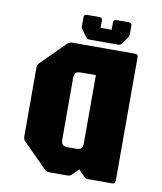

<svg xmlns="http://www.w3.org/2000/svg" viewBox="-78 -738 678 802"><g transform="rotate(10 261.0 -337.5)"><path d="M185 0Q173.5 0 165 -8.5L65 -108.5Q56.5 -116.5 56.5 -128.5V-421.5Q56.5 -433.5 65 -441.5L165 -541.5Q173.5 -550 185 -550H452.5Q465 -550 465 -537.5V-12.5Q465 0 452.5 0H348.5Q342 0 338.8 -2.5Q335.5 -5 331.5 -8.5L306.5 -33.5L281.5 -8.5Q273.5 0 261.5 0ZM243.5 -116.5H278.5Q294.5 -116.5 300.5 -123Q306.5 -129.5 306.5 -146V-433.5H243.5Q227 -433.5 221 -427Q215 -420.5 215 -404V-146Q215 -129.5 221 -123Q227 -116.5 243.5 -116.5ZM254 -575Q244.5 -575 239 -582.5L218.5 -611Q213.5 -618 213.5 -626V-662.5Q213.5 -675 226 -675H279Q291.5 -675 291.5 -662.5V-631.5H338.5V-662.5Q338.5 -675 351 -675H404Q416.5 -675 416.5 -662.5V-626Q416.5 -618 411.5 -611L391 -582.5Q385.5 -575 376 -575Z"/></g></svg>

Font: Jaro
Style: Regular
Weight: 400
Designer: Agyei Archer, Celine Hurka, Mirko Velimirović
Version: Version 1.000